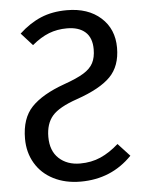

<svg xmlns="http://www.w3.org/2000/svg" viewBox="-52 -743 591 796"><g transform="rotate(-5 243.5 -344.5)"><path d="M450 -528Q450 -452 407 -408Q364 -364 266 -330Q190 -304 162 -271.5Q134 -239 134 -184Q134 -126 168 -94.5Q202 -63 256 -63Q303 -63 341.5 -80Q380 -97 417 -130L466 -77Q380 12 252 12Q188 12 139 -13Q90 -38 63.5 -83Q37 -128 37 -185Q37 -270 81.5 -316.5Q126 -363 218 -396Q272 -415 300.5 -432.5Q329 -450 341 -473Q353 -496 353 -530Q353 -578 326 -602Q299 -626 250 -626Q209 -626 174.5 -612.5Q140 -599 104 -569L57 -621Q100 -661 147.5 -681Q195 -701 256 -701Q344 -701 397 -653.5Q450 -606 450 -528Z"/></g></svg>

Font: Fira Sans Condensed
Style: Regular
Weight: 400
Width: 3
Designer: bBox Type GmbH & Carrois Corporate GbR & Edenspiekermann AG
Foundry: bBox Type GmbH & Carrois Corporate GbR & Edenspiekermann AG
Version: Version 4.301